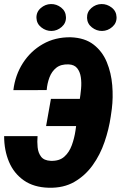

<svg xmlns="http://www.w3.org/2000/svg" viewBox="-25 -903 587 934"><path d="M472.2 -421.9 449.2 -289.6H199.2L222.7 -421.9ZM-4.9 -240.7H157.7Q155.3 -213.9 158 -186.8Q160.6 -159.7 174.8 -140.9Q189 -122.1 221.7 -120.6Q263.2 -119.1 287.4 -140.4Q311.5 -161.6 324.2 -196.3Q336.9 -231 342.3 -268.3Q347.7 -305.7 351.6 -335.4L356.4 -375Q358.4 -390.1 362.5 -416.3Q366.7 -442.4 369.4 -471.7Q372.1 -501 368.2 -527.3Q364.3 -553.7 350.6 -571Q336.9 -588.4 309.1 -589.8Q271.5 -591.3 249 -573.5Q226.6 -555.7 215.6 -526.4Q204.6 -497.1 202.1 -464.8L40 -464.4Q48.8 -537.6 86.4 -596.2Q124 -654.8 183.6 -688.7Q243.2 -722.7 318.8 -721.7Q387.7 -719.2 430.4 -686Q473.1 -652.8 494.6 -600.6Q516.1 -548.3 521 -488.5Q525.9 -428.7 519 -373.5L513.7 -335.9Q504.9 -274.9 483.6 -212.6Q462.4 -150.4 426 -99.6Q389.6 -48.8 336.9 -18.3Q284.2 12.2 211.9 10.3Q139.2 8.3 90.8 -25.6Q42.5 -59.6 18.8 -115.7Q-4.9 -171.9 -4.9 -240.7ZM152.3 -815.9Q151.4 -844.7 173.3 -863.8Q195.3 -882.8 222.7 -883.3Q250 -883.8 272.5 -866.2Q294.9 -848.6 295.9 -819.8Q296.9 -791 275.1 -772Q253.4 -752.9 225.6 -752.4Q198.7 -752 176 -769.8Q153.3 -787.6 152.3 -815.9ZM398.4 -815.9Q397.5 -844.7 419.2 -863.8Q440.9 -882.8 468.3 -883.3Q495.6 -883.8 518.3 -866.2Q541 -848.6 542 -819.8Q543 -791 521.2 -772Q499.5 -752.9 471.7 -752.4Q444.8 -752 422.1 -769.8Q399.4 -787.6 398.4 -815.9Z"/></svg>

Font: Roboto Condensed Black
Style: Italic
Weight: 900
Italic angle: -12°
Designer: Christian Robertson
Foundry: Google
Version: Version 3.008; 2023